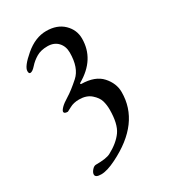

<svg xmlns="http://www.w3.org/2000/svg" viewBox="-153 -493 678 763"><g transform="rotate(-30 186.0 -111.5)"><path d="M36 -312Q36 -333 83 -373Q130 -413 180 -413Q230 -413 259.5 -384.5Q289 -356 289 -316Q289 -221 195 -167Q190 -163 196 -161Q259 -160 289 -126.5Q319 -93 319 -53Q319 88 155 169Q113 190 86 190Q59 190 59 176Q59 167 68 156.5Q77 146 86 146Q134 146 153 136Q198 112 220.5 80.5Q243 49 243 -17Q243 -38 237.5 -57Q232 -76 211.5 -94Q191 -112 157 -112Q132 -112 114 -102Q96 -92 95 -92Q78 -92 78 -101Q78 -107 88.5 -118Q99 -129 123 -143.5Q147 -158 183 -190Q219 -222 219 -292Q219 -321 201.5 -339.5Q184 -358 154 -358Q124 -358 103.5 -346Q83 -334 68 -317Q53 -300 43 -300Q36 -300 36 -312Z"/></g></svg>

Font: EB Garamond
Style: Regular
Weight: 400
Version: Version 0.012